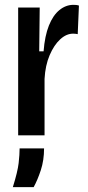

<svg xmlns="http://www.w3.org/2000/svg" viewBox="-20 -559 363 793"><path d="M55 0V-314V-528H144L142 -347H160Q165 -411 182 -453.5Q199 -496 225.5 -517.5Q252 -539 283 -539Q289 -539 294.5 -538.5Q300 -538 306 -536L301 -418Q297 -419 291.5 -419.5Q286 -420 282 -420Q254 -420 228.5 -396.5Q203 -373 185 -331Q167 -289 164 -233V0ZM33 214Q53 150 57 114.5Q61 79 61 54H162Q162 103 148.5 144Q135 185 119 214Z"/></svg>

Font: Bricolage Grotesque 24pt Condensed Medium
Style: Regular
Weight: 500
Width: 3
Designer: Mathieu Triay
Foundry: Atelier Triay
Version: Version 1.001;gftools[0.9.33.dev8+g029e19f]